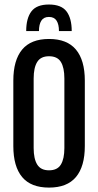

<svg xmlns="http://www.w3.org/2000/svg" viewBox="-20 -821 434 850"><path d="M197 9.5Q117 9.5 78 -37.2Q39 -84 39 -174.5V-464Q39 -554.5 78 -601.5Q117 -648.5 197 -648.5Q277 -648.5 316.2 -601.5Q355.5 -554.5 355.5 -464V-174.5Q355.5 -84 316.2 -37.2Q277 9.5 197 9.5ZM197 -67Q234 -67 249.5 -92.5Q265 -118 265 -165.5V-473.5Q265 -521.5 249.5 -546.8Q234 -572 197 -572Q160.5 -572 144.8 -546.8Q129 -521.5 129 -473.5V-165.5Q129 -118 144.8 -92.5Q160.5 -67 197 -67ZM196.5 -801Q251.5 -801 274.5 -770.5Q297.5 -740 297.5 -683.5H241Q241 -713 230.5 -729.5Q220 -746 196.5 -746Q173.5 -746 163 -729.5Q152.5 -713 152.5 -683.5H96Q96 -740 119 -770.5Q142 -801 196.5 -801Z"/></svg>

Font: Anek Latin Condensed Medium
Style: Regular
Weight: 500
Width: 3
Designer: Yesha Goshar
Foundry: Ek Type
Version: Version 1.003